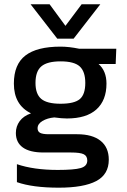

<svg xmlns="http://www.w3.org/2000/svg" viewBox="-20 -702 594 898"><path d="M248 -521 123 -682.1H211.9L286.1 -581.1L361.8 -682.1H449.2L324.2 -521ZM254.9 175.8Q132.8 175.8 59.1 149.9V65.9Q138.2 92.8 250 92.8Q326.7 92.8 357.4 84Q388.2 75.2 388.2 48.8Q388.2 27.8 371.8 19.5Q355.5 11.2 311 11.2H183.1Q119.6 11.2 86.9 -12.2Q54.2 -35.6 54.2 -80.1Q54.2 -110.8 72 -135.3Q89.8 -159.7 125 -171.9Q44.9 -210.9 44.9 -311Q44.9 -400.9 98.9 -442.4Q152.8 -483.9 263.2 -483.9Q302.7 -483.9 350.1 -474.1H523.9L521 -402.8H440.9Q478 -370.1 478 -311Q478 -232.9 431.2 -190.4Q384.3 -147.9 293 -147.9Q269 -147.9 233.9 -152.8Q201.7 -149.9 178.7 -136.2Q155.8 -122.6 155.8 -102.1Q155.8 -86.9 167.7 -80.6Q179.7 -74.2 208 -74.2H340.8Q412.1 -74.2 450.4 -43.5Q488.8 -12.7 488.8 44.9Q488.8 113.8 430.2 144.8Q371.6 175.8 254.9 175.8ZM263.2 -216.8Q327.6 -216.8 353.3 -238.5Q378.9 -260.3 378.9 -314Q378.9 -367.7 352.8 -391.4Q326.7 -415 263.2 -415Q201.2 -415 173.6 -391.8Q146 -368.7 146 -314Q146 -262.2 172.9 -239.5Q199.7 -216.8 263.2 -216.8Z"/></svg>

Font: Kanit
Style: Regular
Weight: 400
Designer: Katatrad Team
Foundry: CadsonDemak
Version: Version 1.000;PS 001.000;hotconv 1.0.88;makeotf.lib2.5.64775